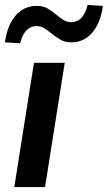

<svg xmlns="http://www.w3.org/2000/svg" viewBox="-30 -760 438 780"><path d="M28 0 108 -505H233L153 0ZM52 -584 -10 -588Q0 -659 34 -697.5Q68 -736 119 -736Q146 -736 164.5 -725Q183 -714 199 -700Q213 -688 227.5 -679Q242 -670 259 -670Q309 -670 326 -740L388 -736Q378 -665 344 -626.5Q310 -588 260 -588Q233 -588 213.5 -600Q194 -612 178 -625Q164 -636 150 -645Q136 -654 119 -654Q69 -654 52 -584Z"/></svg>

Font: Mulish
Style: Bold Italic
Weight: 700
Italic angle: -9°
Designer: Vernon Adams
Foundry: Vernon Adams
Version: Version 3.603; ttfautohint (v1.8.3)